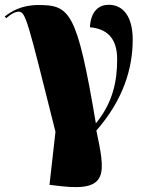

<svg xmlns="http://www.w3.org/2000/svg" viewBox="-22 -564 612 803"><path d="M236 215C434 237 418 158 381 -18C495 -148 533 -280 533 -398C533 -490 497 -544 432 -544C394 -544 358 -520 354 -450C419 -444 468 -411 468 -316C468 -226 451 -136 379 -48C300 -516 271 -543 138 -543C67 -543 23 -515 -2 -495L4 -488C28 -509 44 -515 56 -515C86 -515 93 -479 210 -13L185 209Z"/></svg>

Font: Noto Serif Display Black
Style: Regular
Weight: 900
Designer: Monotype Design Team
Foundry: Monotype Imaging Inc.
Version: Version 2.009